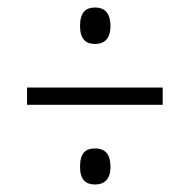

<svg xmlns="http://www.w3.org/2000/svg" viewBox="-20 -614 505 511"><path d="M233 -497C256 -497 274 -509 274 -545C274 -582 256 -594 233 -594C209 -594 193 -582 193 -545C193 -509 209 -497 233 -497ZM52 -335H413V-381H52ZM233 -123C256 -123 274 -135 274 -170C274 -208 256 -219 233 -219C209 -219 193 -208 193 -170C193 -135 209 -123 233 -123Z"/></svg>

Font: Noto Serif Armenian Condensed Light
Style: Regular
Weight: 300
Width: 3
Designer: Monotype Design Team
Foundry: Monotype Imaging Inc.
Version: Version 2.008